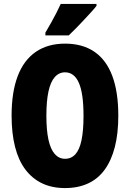

<svg xmlns="http://www.w3.org/2000/svg" viewBox="-20 -947 661 977"><path d="M582 -358Q582 -268 564.5 -199.5Q547 -131 513 -84Q479 -37 428 -13.5Q377 10 311 10Q245 10 194.5 -14Q144 -38 109 -84.5Q74 -131 56.5 -200Q39 -269 39 -359Q39 -478 70 -559.5Q101 -641 162 -683Q223 -725 311 -725Q400 -725 460.5 -683.5Q521 -642 551.5 -560.5Q582 -479 582 -358ZM216 -358Q216 -285 226.5 -236.5Q237 -188 258.5 -163.5Q280 -139 311 -139Q343 -139 364 -162.5Q385 -186 395 -234.5Q405 -283 405 -358Q405 -471 381.5 -525Q358 -579 311 -579Q280 -579 258.5 -554.5Q237 -530 226.5 -481Q216 -432 216 -358ZM471 -917Q461 -904 444.5 -886Q428 -868 408.5 -847Q389 -826 369 -805.5Q349 -785 330 -767H211V-781Q227 -808 241 -833Q255 -858 267 -881.5Q279 -905 289 -927H471Z"/></svg>

Font: Noto Sans Khmer ExtraCondensed Black
Style: Regular
Weight: 900
Width: 2
Designer: Danh Hong and the Monotype Design Team
Foundry: Monotype Imaging Inc.
Version: Version 2.004